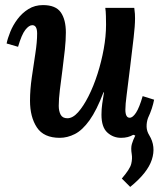

<svg xmlns="http://www.w3.org/2000/svg" viewBox="-20 -531 660 755"><path d="M492 204 459 171Q491 134 496 113.5Q501 93 498 75Q494 51 498.5 35.5Q503 20 512 2L504 -1Q484 11 456 11Q425 11 402 -10Q379 -31 379 -80Q379 -102 382 -123Q385 -144 389 -168H387Q360 -97 332 -58Q304 -19 274.5 -4Q245 11 215 11Q152 11 125 -30Q98 -71 98 -135Q98 -178 105 -226.5Q112 -275 119 -320.5Q126 -366 126 -399Q126 -432 107 -432Q94 -432 79.5 -413.5Q65 -395 51 -347L6 -360Q10 -380 20.5 -406Q31 -432 49 -456Q67 -480 92 -495.5Q117 -511 149 -511Q199 -511 219 -482.5Q239 -454 239 -403Q239 -374 235 -335.5Q231 -297 225.5 -256Q220 -215 215.5 -178Q211 -141 211 -115Q211 -94 218.5 -80Q226 -66 245 -66Q266 -66 287 -89.5Q308 -113 328 -152.5Q348 -192 363.5 -240.5Q379 -289 388 -339Q397 -389 397 -434Q397 -448 396.5 -468Q396 -488 394 -500H508Q510 -484 510.5 -476.5Q511 -469 511 -459Q511 -430 505.5 -383Q500 -336 492 -270Q483 -195 478 -157.5Q473 -120 473 -100Q473 -68 490 -68Q502 -68 515 -88Q528 -108 541 -153L586 -139Q583 -123 577 -104.5Q571 -86 562 -67Q556 -50 556.5 -32.5Q557 -15 567 1Q594 45 577 97Q560 149 492 204Z"/></svg>

Font: Lora SemiBold
Style: Italic
Weight: 600
Italic angle: -3°
Designer: Olga Karpushina, Alexei Vanyashin (Cyrillic)
Foundry: Cyreal
Version: Version 3.011; ttfautohint (v1.8.4.7-5d5b)